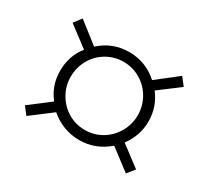

<svg xmlns="http://www.w3.org/2000/svg" viewBox="-91 -619 758 697"><g transform="rotate(30 288.0 -270.5)"><path d="M55 -97 140 -162Q103 -208 103 -270Q103 -333 140 -379L55 -443L79 -475L166 -407Q218 -454 287 -454Q357 -454 409 -407L496 -475L521 -443L436 -379Q473 -331 473 -270Q473 -211 436 -161L521 -97L496 -66L409 -132Q356 -86 288 -86Q254 -86 222.5 -98Q191 -110 166 -132L79 -66ZM428 -270Q428 -309 409 -342Q390 -375 357.5 -394Q325 -413 287 -413Q249 -413 216.5 -394Q184 -375 165.5 -342Q147 -309 147 -270Q147 -232 166 -199Q185 -166 217 -147Q249 -128 287 -128Q326 -128 358 -147Q390 -166 409 -199Q428 -232 428 -270Z"/></g></svg>

Font: Prompt ExtraLight
Style: Regular
Weight: 275
Designer: Katatrad Team
Foundry: CadsonDemak
Version: Version 1.000